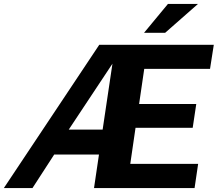

<svg xmlns="http://www.w3.org/2000/svg" viewBox="-56 -949 1100 969"><path d="M-36.5 0 445 -723H1023L1004 -601.5H672L646 -424H934.5L916.5 -304H628L601.5 -122H944L926 0H418.5L443.5 -169H217.5L108 0ZM291 -295H462L511.5 -627.5ZM671 -783.5 791.5 -929H943L777.5 -783.5Z"/></svg>

Font: Public Sans Thin
Style: Bold Italic
Weight: 700
Italic angle: -8°
Version: Version 2.001